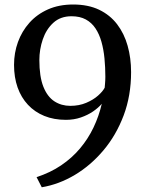

<svg xmlns="http://www.w3.org/2000/svg" viewBox="-20 -772 646 840"><path d="M299.9 -752.3Q365.5 -752.3 413.4 -729.5Q461.2 -706.6 492.3 -666Q523.4 -625.3 538.4 -571.7Q553.5 -518.2 553.5 -456.5Q553.5 -353.4 520.9 -266.8Q488.2 -180.2 432.4 -114.1Q376.7 -48 307 -6.5Q237.2 34.9 162.7 47.3L140 2.9Q200 -16.5 247.4 -48.6Q294.8 -80.6 330.1 -122.6Q365.4 -164.5 389.1 -214.2Q412.8 -263.8 425.3 -317.9Q410.4 -300.4 387.1 -284.4Q363.8 -268.5 333.7 -258.1Q303.5 -247.7 268.4 -247.7Q215.8 -247.7 173.8 -264.8Q131.9 -281.9 102.3 -313.6Q72.6 -345.3 57 -389.4Q41.4 -433.6 41.4 -488.1Q41.4 -540.5 58.5 -587.9Q75.6 -635.3 108.7 -672.4Q141.7 -709.5 189.9 -730.9Q238.1 -752.3 299.9 -752.3ZM287.6 -308.9Q326.1 -308.9 357.1 -322.1Q388.1 -335.2 409 -353.8Q429.9 -372.3 438 -388.4Q438.7 -396.2 439.4 -404.4Q440.1 -412.5 440.5 -420.5Q440.9 -428.5 440.9 -435.9Q440.9 -477.3 437.1 -516.4Q433.3 -555.5 423.9 -589Q414.5 -622.5 397.8 -647.7Q381.1 -672.9 355.4 -686.9Q329.6 -700.9 293 -700.9Q244.6 -700.9 213.4 -672.4Q182.2 -643.9 167.2 -599.8Q152.2 -555.7 152.2 -509.3Q152.2 -437 169.6 -393Q187.1 -348.9 217.7 -328.9Q248.4 -308.9 287.6 -308.9Z"/></svg>

Font: Merriweather Light
Style: Regular
Weight: 300
Designer: Eben Sorkin
Foundry: Eben Sorkin
Version: Version 2.100